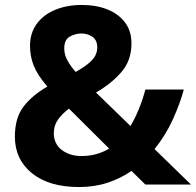

<svg xmlns="http://www.w3.org/2000/svg" viewBox="-20 -744 790 774"><path d="M310 -724Q368 -724 413 -706Q458 -688 484 -653.5Q510 -619 510 -569Q510 -500 469 -453Q428 -406 367 -371L506 -236Q526 -270 541 -307.5Q556 -345 566 -383H721Q706 -327 677 -263Q648 -199 603 -143L750 0H566L510 -55Q467 -25 414 -7.5Q361 10 299 10Q177 10 108.5 -46Q40 -102 40 -193Q40 -269 75 -314.5Q110 -360 171 -395Q132 -440 116.5 -478Q101 -516 101 -559Q101 -610 127.5 -647Q154 -684 201.5 -704Q249 -724 310 -724ZM258 -306Q230 -285 213.5 -261.5Q197 -238 197 -207Q197 -164 229 -139.5Q261 -115 309 -115Q341 -115 369 -123Q397 -131 420 -145ZM309 -609Q284 -609 261.5 -596.5Q239 -584 239 -549Q239 -524 251.5 -501Q264 -478 285 -454Q327 -477 349.5 -500Q372 -523 372 -553Q372 -583 352 -596Q332 -609 309 -609Z"/></svg>

Font: Noto Sans Hanifi Rohingya
Style: Regular
Weight: 400
Designer: Monotype Design Team and DaltonMaag
Foundry: Google LLC
Version: Version 2.101